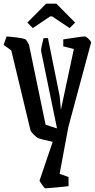

<svg xmlns="http://www.w3.org/2000/svg" viewBox="-50 -812 520 1053"><path d="M157 -55Q154 -57 144.5 -65Q135 -73 127 -82.5Q119 -92 117 -98L12 -535L-30 -566L-14 -612Q16 -610 46 -606Q76 -602 89 -597Q95 -591 100.5 -582.5Q106 -574 109 -567L200 -128L262 -108V-111L176 -529Q174 -540 179 -561.5Q184 -583 189 -603H213L277 -286Q278 -282 279.5 -261Q281 -240 284 -210L355 -543L297 -558V-596Q338 -602 371 -607Q404 -612 415 -612Q422 -612 434 -600.5Q446 -589 450 -580L325 -116L277 141L326 159V209Q314 210 294 212.5Q274 215 253 216.5Q232 218 217 219.5Q202 221 199 221Q196 221 188.5 211.5Q181 202 174 191.5Q167 181 167 178L239 -34Q220 -38 194 -44.5Q168 -51 157 -55ZM130 -658 100 -688 203 -792H259L362 -688L332 -658L236 -722H225Z"/></svg>

Font: Grenze Gotisch
Style: Regular
Weight: 400
Designer: Renata Polastri
Foundry: Omnibus-Type
Version: Version 1.001